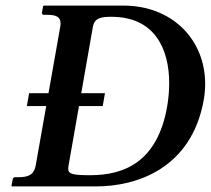

<svg xmlns="http://www.w3.org/2000/svg" viewBox="-20 -666 753 686"><path d="M23 0H324C467 0 664 -63 708 -309C711.4 -328.5 713 -347.7 713 -366.4C713 -524.4 595.4 -646 421 -646H137L134 -644L130 -621C129 -616 133 -613 136 -613H150C182.1 -613 196.4 -604.4 196.4 -582.4C196.4 -578.4 195.9 -573.9 195 -569L153.3 -333H84L76 -287H145.1L108 -77C103 -45 86 -33 48 -33H34C30 -33 26 -30 25 -24L21 -2ZM225 -75 262.2 -287H347L355 -333H270.3L312 -571C318 -603 344 -606 378 -606C532.1 -606 584.5 -492.3 584.5 -368.5C584.5 -340.5 581.8 -311.9 577 -284C542 -88 425 -40 302 -40C238.5 -40 223.7 -44.3 223.7 -63.2C223.7 -66.6 224.2 -70.6 225 -75Z"/></svg>

Font: Linux Libertine O
Style: Bold Italic
Weight: 700
Italic angle: -11.5°
Designer: Philipp H. Poll
Foundry: Philipp H. Poll
Version: Version 4.1.0